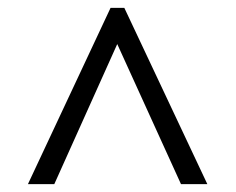

<svg xmlns="http://www.w3.org/2000/svg" viewBox="-20 -734 599 488"><path d="M51 -266 261 -714H296L507 -266H440L278 -622L118 -266Z"/></svg>

Font: Noto Serif Ahom
Style: Regular
Weight: 400
Designer: Monotype Design Team
Foundry: Monotype Imaging Inc.
Version: Version 2.007; ttfautohint (v1.8.4.7-5d5b)